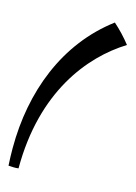

<svg xmlns="http://www.w3.org/2000/svg" viewBox="-134 -852 749 1055"><g transform="rotate(15 240.0 -324.5)"><path d="M480 -679C452 -715 419 -750 384 -781C133 -593 20 -290 20 30C20 58 21 102 23 130C46 131 60 133 80 130C80 -306 285 -558 480 -679Z"/></g></svg>

Font: Yesteryear
Style: Regular
Weight: 400
Designer: Astigmatic (AOETI)
Foundry: Astigmatic (AOETI)
Version: Version 1.000